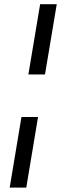

<svg xmlns="http://www.w3.org/2000/svg" viewBox="-20 -747 306 904"><path d="M81 -196 25.6 136.4H103.7L159.1 -196ZM113.6 -396.3H191.8L247.2 -727.3H169Z"/></svg>

Font: Magic Ui Pro
Style: Italic
Weight: 400
Italic angle: -9.39999°
Designer: Stefan Endress, Andreas Faust
Version: Version 1.000;FEAKit 1.0